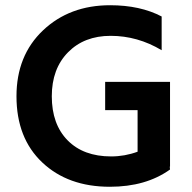

<svg xmlns="http://www.w3.org/2000/svg" viewBox="-20 -706 733 734"><path d="M630 -393V-69H629L630 -58Q538 8 400 8Q240 8 141.5 -85Q43 -178 43 -338Q43 -494 144.5 -590Q246 -686 401 -686Q516 -686 598 -643V-514Q506 -569 403 -569Q302 -569 240 -506Q178 -443 178 -338Q178 -231 238.5 -169.5Q299 -108 405 -108Q457 -108 506 -126V-285H382V-393Z"/></svg>

Font: Hind SemiBold
Style: Regular
Weight: 600
Designer: Manushi Parikh, Satya Rajpurohit
Foundry: Indian Type Foundry
Version: Version 2.001;PS 1.0;hotconv 1.0.79;makeotf.lib2.5.61930; tt